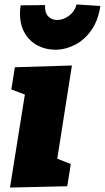

<svg xmlns="http://www.w3.org/2000/svg" viewBox="-20 -839 472 865"><path d="M47 -536 304 -544 238 -124 299 -100 283 0 25 6 92 -413 31 -436ZM70 -778Q70 -796 73 -815L183 -816Q181 -782 197 -765.5Q213 -749 237 -749Q266 -749 291.5 -768.5Q317 -788 325 -819L432 -812Q423 -748 392 -703.5Q361 -659 317.5 -637Q274 -615 229 -615Q186 -615 149.5 -634Q113 -653 91.5 -690Q70 -727 70 -778Z"/></svg>

Font: Bitter Pro Black
Style: Italic
Weight: 900
Italic angle: -9°
Designer: Sol Matas, and Bitter project Authors
Foundry: Sol Matas
Version: Version 1.010